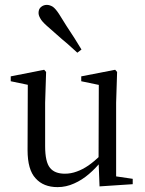

<svg xmlns="http://www.w3.org/2000/svg" viewBox="-20 -755 594 787"><path d="M216 12Q251 12 284 -3Q316 -17 345 -42Q373 -66 395 -94H402L392 -118Q367 -94 343 -77Q318 -60 295 -52Q271 -43 246 -43Q204 -43 185 -67Q165 -91 165 -156V-334L169 -460L161 -469L24 -442V-422L115 -403L94 -430L93 -140Q93 -59 126 -24Q158 12 216 12ZM388 9 524 0V-22L456 -32V-334L460 -460L452 -469L313 -442V-422L385 -407L384 -98V-96ZM314 -552Q300 -574 285 -599Q269 -623 253 -648Q237 -673 223 -696Q209 -718 197 -727Q184 -735 172 -735Q159 -735 149 -727Q138 -719 138 -702Q138 -692 145 -680Q151 -668 171 -650Q192 -632 213 -613Q234 -594 256 -576Q277 -557 297 -539Z"/></svg>

Font: Source Serif 4 48pt
Style: Regular
Weight: 400
Designer: Frank Grie√ühammer
Foundry: Adobe Systems Incorporated
Version: Version 4.004;hotconv 1.0.116;makeotfexe 2.5.65601